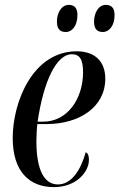

<svg xmlns="http://www.w3.org/2000/svg" viewBox="-20 -756 489 786"><path d="M401 -625C427 -625 449 -651 449 -694C449 -725 435 -736 413 -736C382 -736 365 -701 365 -668C365 -636 379 -625 401 -625ZM249 -625C276 -625 297 -651 297 -695C297 -725 283 -736 262 -736C230 -736 213 -701 213 -668C213 -636 227 -625 249 -625ZM201 10C293 10 344 -53 344 -101C344 -122 338 -130 331 -133C310 -58 272 -1 217 -1C162 -1 129 -58 129 -178C129 -198 131 -238 133 -248H169C306 -248 411 -318 411 -434C411 -504 369 -546 294 -546C114 -546 32 -338 32 -191C32 -55 99 10 201 10ZM157 -258H134C159 -427 212 -534 274 -534C306 -534 320 -513 320 -460C320 -353 257 -258 157 -258Z"/></svg>

Font: Noto Serif Display ExtraCondensed Medium
Style: Italic
Weight: 500
Width: 2
Italic angle: -12°
Designer: Monotype Design Team
Foundry: Monotype Imaging Inc.
Version: Version 2.009